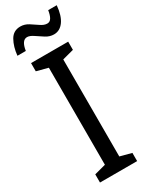

<svg xmlns="http://www.w3.org/2000/svg" viewBox="-242 -950 774 994"><g transform="rotate(-30 145.5 -453.5)"><path d="M256 0H34V-49L102 -67V-647L34 -665V-714H256V-665L188 -647V-67L256 -49ZM299 -907Q294 -848 271 -815.5Q248 -783 212 -783Q187 -783 164 -797.5Q141 -812 120 -826.5Q99 -841 83 -841Q51 -841 42 -782H-8Q-3 -833 17.5 -869.5Q38 -906 80 -906Q105 -906 127.5 -892Q150 -878 170.5 -863.5Q191 -849 210 -849Q226 -849 235 -864.5Q244 -880 248 -907Z"/></g></svg>

Font: Avrile Sans Condensed
Style: Regular
Weight: 400
Width: 3
Designer: Monotype Design Team
Foundry: Monotype Imaging Inc.
Version: Version 2.001;September 10, 2019;FontCreator 11.5.0.2425 64-